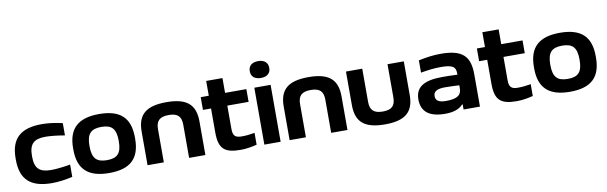

<svg xmlns="http://www.w3.org/2000/svg" viewBox="-47 -1186 5252 1661"><g transform="rotate(-10 2578.5 -356.0)"><path d="M32 -256V-244C32 -67 122 9 307 9C362 9 421 1 487 -14V-122C440 -113 363 -104 320 -104C218 -104 175 -140 175 -248V-252C175 -360 218 -396 320 -396C363 -396 440 -387 487 -378V-486C421 -501 362 -509 307 -509C122 -509 32 -433 32 -256Z M537 -256V-244C537 -69 627 9 809 9C992 9 1080 -69 1080 -244V-256C1080 -431 992 -509 809 -509C627 -509 537 -431 537 -256ZM680 -248V-252C680 -358 718 -396 809 -396C900 -396 937 -358 937 -252V-248C937 -142 900 -104 809 -104C718 -104 680 -142 680 -248Z M1146 -295V0H1289V-291C1289 -364 1321 -396 1401 -396C1480 -396 1511 -364 1511 -291V0H1654V-295C1654 -444 1579 -509 1401 -509C1221 -509 1146 -444 1146 -295Z M1991 -104C1935 -104 1915 -124 1915 -183V-388H2102V-500H1915V-630H1772V-500H1701V-388H1772V-176C1772 -34 1822 9 1963 9C2011 9 2058 1 2106 -11V-115C2061 -107 2030 -104 1991 -104Z M2172 -500V0H2315V-500ZM2158 -645C2158 -601 2188 -573 2244 -573C2298 -573 2329 -601 2329 -645V-648C2329 -693 2298 -721 2244 -721C2188 -721 2158 -693 2158 -648Z M2394 -295V0H2537V-291C2537 -364 2569 -396 2649 -396C2728 -396 2759 -364 2759 -291V0H2902V-295C2902 -444 2827 -509 2649 -509C2469 -509 2394 -444 2394 -295Z M2977 -205C2977 -56 3052 9 3232 9C3410 9 3485 -56 3485 -205V-500H3342V-209C3342 -136 3311 -104 3232 -104C3152 -104 3120 -136 3120 -209V-500H2977Z M3810 -509C3745 -509 3690 -501 3615 -486V-378C3677 -389 3735 -396 3789 -396C3893 -396 3922 -377 3922 -316V-306C3859 -309 3814 -309 3789 -309C3626 -309 3552 -260 3552 -154C3552 -44 3622 9 3760 9C3829 9 3881 -6 3917 -45H3922V0H4066V-284C4066 -445 3999 -509 3810 -509ZM3695 -157C3695 -198 3727 -217 3797 -217C3826 -217 3877 -215 3922 -213V-186C3922 -128 3887 -99 3786 -99C3724 -99 3695 -117 3695 -157Z M4417 -104C4361 -104 4341 -124 4341 -183V-388H4528V-500H4341V-630H4198V-500H4127V-388H4198V-176C4198 -34 4248 9 4389 9C4437 9 4484 1 4532 -11V-115C4487 -107 4456 -104 4417 -104Z M4585 -256V-244C4585 -69 4675 9 4857 9C5040 9 5128 -69 5128 -244V-256C5128 -431 5040 -509 4857 -509C4675 -509 4585 -431 4585 -256ZM4728 -248V-252C4728 -358 4766 -396 4857 -396C4948 -396 4985 -358 4985 -252V-248C4985 -142 4948 -104 4857 -104C4766 -104 4728 -142 4728 -248Z"/></g></svg>

Font: LT Wave Bold
Style: Regular
Weight: 700
Designer: Daniel Lyons
Version: Version 2.5 (Glyphs App)